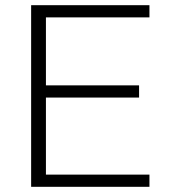

<svg xmlns="http://www.w3.org/2000/svg" viewBox="-20 -720 656 740"><path d="M556 -653H157V-391H516V-344H157V-47H556V0H100V-700H556Z"/></svg>

Font: Fivo Sans Light
Style: Regular
Weight: 300
Designer: Alexander Slobzheninov
Foundry: Alexander Slobzheninov
Version: 1.0